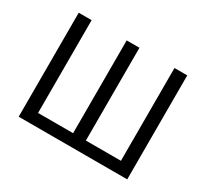

<svg xmlns="http://www.w3.org/2000/svg" viewBox="-146 -953 1258 1172"><g transform="rotate(30 483.0 -366.5)"><path d="M100 0H865V-733H775V-79H528V-733H438V-79H191V-733H100Z"/></g></svg>

Font: Noto Sans CJK TC Regular
Style: Regular
Weight: 400
Designer: Ryoko NISHIZUKA (kana & ideographs); Paul D. Hunt (Latin, Greek & Cyrillic); Wenlong ZHANG (bopomofo); Sandoll Communica
Foundry: Adobe Systems Incorporated
Version: Version 1.001;PS 1.001;hotconv 1.0.78;makeotf.lib2.5.61930